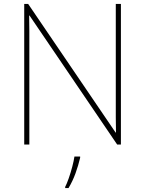

<svg xmlns="http://www.w3.org/2000/svg" viewBox="-20 -734 738 975"><path d="M594 0H575L130 -655H128Q129 -612 129 -577Q129 -542 129 -502V0H103V-714H123L567 -61H569Q568 -99 568 -138Q568 -177 568 -211V-714H594ZM387 67Q378 106 363.5 146Q349 186 328 221H311V215Q319 200 329 171.5Q339 143 347 112.5Q355 82 358 61H387Z"/></svg>

Font: Noto Sans Thaana Thin
Style: Regular
Weight: 100
Designer: David Williams
Foundry: Google Inc.
Version: Version 3.001; ttfautohint (v1.8.4.7-5d5b)